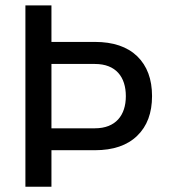

<svg xmlns="http://www.w3.org/2000/svg" viewBox="-20 -707 643 727"><path d="M174.8 -138.2H339.4C408.2 -138.2 461.9 -156.2 499.5 -192.9C537.1 -229 555.7 -279.3 555.7 -343.3C555.7 -407.2 537.1 -457.5 499.5 -494.1C461.9 -530.3 408.2 -548.3 339.4 -548.3H174.8V-686.5H76.2V0H174.8ZM339.4 -464.8C418.9 -464.8 456.5 -415.5 456.5 -342.8C456.5 -270.5 418 -221.2 339.4 -221.2H174.8V-464.8Z"/></svg>

Font: Estedad Medium
Style: Regular
Weight: 500
Designer: Amin Abedi
Version: Version 7.3